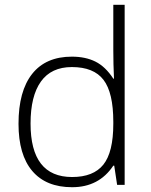

<svg xmlns="http://www.w3.org/2000/svg" viewBox="-20 -780 635 810"><path d="M283.2 -541Q340.8 -541 382.8 -520Q424.8 -499 458 -448.2H460.9Q458 -509.8 458 -568.8V-759.8H505.9V0H474.1L461.9 -81.1H458Q397.5 9.8 284.2 9.8Q174.3 9.8 116.2 -58.6Q58.1 -127 58.1 -257.8Q58.1 -395.5 115.7 -468.3Q173.3 -541 283.2 -541ZM283.2 -497.1Q196.3 -497.1 152.6 -436Q108.9 -375 108.9 -258.8Q108.9 -33.2 284.2 -33.2Q374 -33.2 416 -85.4Q458 -137.7 458 -257.8V-266.1Q458 -389.2 416.7 -443.1Q375.5 -497.1 283.2 -497.1Z"/></svg>

Font: Zoram GWebM Light
Style: Regular
Weight: 300
Foundry: Ascender Corporation
Version: Version 1.000